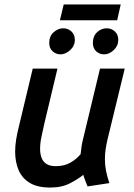

<svg xmlns="http://www.w3.org/2000/svg" viewBox="-20 -830 600 862"><path d="M206 12Q148 12 113.5 -9Q79 -30 63.5 -66.5Q48 -103 48 -149Q48 -176 52.5 -203.5Q57 -231 64 -259L127 -522H238L179 -275Q173 -247 166.5 -217.5Q160 -188 160 -161Q160 -140 166.5 -122Q173 -104 188.5 -94Q204 -84 230 -84Q269 -84 296.5 -100Q324 -116 342 -138Q344 -155 346 -171Q348 -187 353 -206L429 -522H540L462 -201Q457 -179 454 -158.5Q451 -138 451 -116Q451 -89 456 -63Q461 -37 471 -8L373 7Q369 -3 363 -18.5Q357 -34 354 -45Q332 -27 295 -7.5Q258 12 206 12ZM249 -739 266 -810H522L506 -739ZM252 -586Q231 -586 216 -600Q201 -614 201 -637Q201 -668 221 -685.5Q241 -703 264 -703Q285 -703 300.5 -689Q316 -675 316 -651Q316 -624 295 -605Q274 -586 252 -586ZM448 -586Q426 -586 411.5 -600Q397 -614 397 -637Q397 -668 416 -685.5Q435 -703 459 -703Q480 -703 495.5 -689Q511 -675 511 -651Q511 -624 490.5 -605Q470 -586 448 -586Z"/></svg>

Font: Ubuntu Sans Mono Medium
Style: Italic
Weight: 500
Italic angle: -13.5°
Monospace: yes
Designer: Dalton Maag Ltd
Foundry: Dalton Maag Ltd
Version: Version 1.006